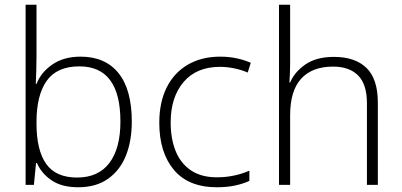

<svg xmlns="http://www.w3.org/2000/svg" viewBox="-20 -780 1697 810"><path d="M134 -542Q134 -514 133 -481Q132 -448 131 -426H134Q153 -475 201 -508Q249 -541 320 -541Q424 -541 480 -471.5Q536 -402 536 -267Q536 -185 511 -123Q486 -61 435.5 -25.5Q385 10 310 10Q241 10 198 -19Q155 -48 136 -92H132L123 0H88V-760H134ZM315 -500Q220 -500 177 -439Q134 -378 134 -266V-258Q134 -147 174.5 -89Q215 -31 305 -31Q395 -31 441.5 -92.5Q488 -154 488 -267Q488 -500 315 -500Z M895 10Q775 10 713.5 -63.5Q652 -137 652 -262Q652 -349 683.5 -411.5Q715 -474 773 -507.5Q831 -541 909 -541Q946 -541 978.5 -534Q1011 -527 1038 -515L1025 -474Q997 -486 966.5 -492Q936 -498 908 -498Q809 -498 754.5 -434Q700 -370 700 -263Q700 -196 720.5 -144Q741 -92 784.5 -62Q828 -32 895 -32Q933 -32 968 -39.5Q1003 -47 1032 -60V-17Q1007 -5 972.5 2.5Q938 10 895 10Z M1204 -510Q1204 -488 1203 -470Q1202 -452 1201 -432H1204Q1223 -477 1269 -508.5Q1315 -540 1389 -540Q1478 -540 1526 -493.5Q1574 -447 1574 -347V0H1528V-344Q1528 -424 1491 -461.5Q1454 -499 1385 -499Q1297 -499 1250.5 -448Q1204 -397 1204 -294V0H1157V-760H1204Z"/></svg>

Font: Noto Kufi Arabic ExtraLight
Style: Regular
Weight: 200
Designer: Monotype Design Team, David Williams, Khaled Hosny
Foundry: Google LLC
Version: Version 2.109; ttfautohint (v1.8.4.7-5d5b)